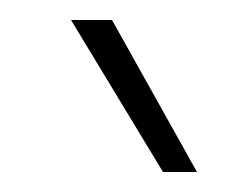

<svg xmlns="http://www.w3.org/2000/svg" viewBox="-20 -790 242 192"><path d="M143 -618 51 -770H92L177 -618Z"/></svg>

Font: Be Vietnam Pro Thin
Style: Regular
Weight: 100
Designer: Lam Bao, Tony Le, Vietanh Nguyen
Foundry: Yellow Type Foundry
Version: Version 1.002; ttfautohint (v1.8.3)